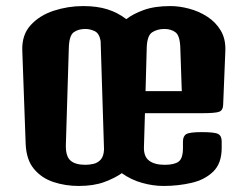

<svg xmlns="http://www.w3.org/2000/svg" viewBox="-20 -613 819 639"><path d="M241.7 5.9Q197.8 5.9 158.2 -7.1Q118.7 -20 93 -50.8Q67.4 -81.5 65.4 -134.8L54.2 -444.3Q52.2 -496.6 82 -529.3Q111.8 -562 159.2 -577.4Q206.5 -592.8 256.8 -592.8Q303.2 -592.8 337.4 -582Q371.6 -571.3 400.4 -549.3Q422.9 -566.9 458.7 -579.8Q494.6 -592.8 547.4 -592.8Q576.7 -592.8 609.1 -584.2Q641.6 -575.7 669.7 -557.6Q697.8 -539.6 714.6 -511.5Q731.4 -483.4 730 -444.3L722.7 -264.2Q722.2 -246.1 709.7 -241.2Q697.3 -236.3 653.3 -236.3H462.4L459 -122.1Q458.5 -91.3 476.8 -77.9Q495.1 -64.5 528.3 -64.5Q560.1 -64.5 574.5 -75.2Q588.9 -85.9 588.9 -120.6V-141.6Q588.9 -160.2 600.1 -166.7Q611.3 -173.3 651.4 -173.3Q694.8 -173.3 706.3 -167Q717.8 -160.6 717.8 -142.1V-120.6Q717.8 -69.3 689.7 -42Q661.6 -14.6 617.2 -4.4Q572.8 5.9 523.9 5.9Q489.7 5.9 453.4 -4.2Q417 -14.2 385.3 -36.6Q362.8 -20.5 327.4 -7.3Q292 5.9 241.7 5.9ZM468.3 -452.6 464.4 -309.6H585L580.1 -452.6Q579.1 -494.1 564.2 -505.4Q549.3 -516.6 527.3 -516.6Q503.4 -516.6 486.3 -505.4Q469.2 -494.1 468.3 -452.6ZM199.2 -130.9Q198.2 -93.8 214.1 -79.1Q230 -64.5 264.2 -64.5Q276.9 -64.5 291 -67.6Q305.2 -70.8 315.2 -81.8Q325.2 -92.8 326.2 -115.7L314.9 -476.6Q310.5 -502 295.2 -509.3Q279.8 -516.6 264.2 -516.6Q240.2 -516.6 225.1 -505.4Q210 -494.1 209 -452.6Z"/></svg>

Font: Denk One
Style: Regular
Weight: 400
Designer: Irina Smirnova, Eben Sorkin
Foundry: Sorkin Type Co.f
Version: Version 1.004; ttfautohint (v1.8.4.7-5d5b);gftools[0.9.23]